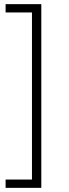

<svg xmlns="http://www.w3.org/2000/svg" viewBox="-20 -725 331 925"><path d="M7 180V140H134V-665H7V-705H179V180Z"/></svg>

Font: Nunito Sans 10pt ExtraLight
Style: Regular
Weight: 250
Designer: Vernon Adams
Foundry: Vernon Adams
Version: Version 3.101;gftools[0.9.27]